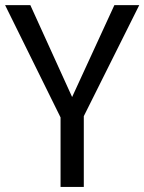

<svg xmlns="http://www.w3.org/2000/svg" viewBox="-20 -734 567 754"><path d="M263.2 -353 429.2 -713.9H526.9L309.1 -277.8V0H217.8V-272.9L0 -713.9H99.1Z"/></svg>

Font: Puppies Kittens
Style: Regular
Weight: 400
Foundry: Ascender Corporation and Peter Mawhorter
Version: Version 0.1